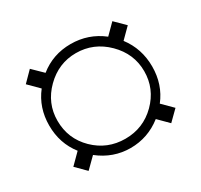

<svg xmlns="http://www.w3.org/2000/svg" viewBox="-99 -665 711 678"><g transform="rotate(-30 256.5 -326.0)"><path d="M256.8 -113.8Q186.5 -113.8 128.9 -159.2L87.4 -118.2L47.9 -157.7L89.4 -199.2Q46.9 -253.4 46.9 -326.2Q46.9 -398.9 89.4 -453.1L48.3 -494.1L87.9 -534.2L128.9 -494.1Q183.6 -538.1 255.9 -538.1Q328.1 -538.1 384.3 -494.1L424.3 -534.2L464.4 -494.6L423.8 -454.1Q466.3 -398.4 466.3 -325.7Q466.3 -252.4 423.8 -198.2L464.4 -157.7L424.3 -118.2L384.3 -158.2Q327.6 -113.8 256.8 -113.8ZM255.9 -501Q185.1 -501 132.8 -449.2Q80.6 -397.5 80.6 -326.2Q80.6 -252.9 132.3 -202.1Q184.1 -151.4 257.3 -151.4Q330.6 -151.4 382.1 -202.6Q433.6 -253.9 433.6 -325.2Q433.6 -396.5 380.9 -448.7Q328.1 -501 255.9 -501Z"/></g></svg>

Font: Elstob ExtraLight
Style: Regular
Weight: 200
Designer: Peter S. Baker
Version: Version 1.015